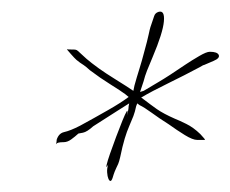

<svg xmlns="http://www.w3.org/2000/svg" viewBox="-20 -408 403 336"><path d="M80.1 -164.1Q77.1 -153.3 78.6 -156.2Q80.1 -159.2 91.3 -159.2Q98.1 -159.2 104.7 -164.1Q111.3 -168.9 117.2 -174.3Q118.2 -174.3 125.2 -175.8Q132.3 -177.2 143.1 -187Q174.3 -207 186.3 -214.6Q198.2 -222.2 206.1 -227.1L205.1 -222.2Q205.1 -216.3 202.1 -206.1Q204.1 -217.3 201.7 -213.1Q199.2 -209 194.3 -197Q189.5 -185.1 183.3 -168.7Q177.2 -152.3 172.6 -139.2Q168 -126 166.5 -119.1Q165 -112.3 169.4 -120.1Q167 -113.3 167.5 -106.2Q168 -99.1 169.7 -95.2Q171.4 -91.3 173.3 -91.3Q175.3 -91.3 177.2 -97.2Q179.2 -104 180.7 -107.7Q182.1 -111.3 183.6 -114.3Q185.1 -117.2 186.8 -121.1Q188.5 -125 190.4 -133.3Q194.3 -152.3 198.2 -165.3Q202.1 -178.2 206.3 -187.7Q210.4 -197.3 213.4 -204.8Q216.3 -212.4 218.3 -222.2L220.2 -227.1L224.1 -224.1Q232.4 -220.2 245.4 -210.7Q258.3 -201.2 275.4 -190.4Q289.6 -180.2 303.5 -171.6Q317.4 -163.1 325.2 -163.1Q336.4 -163.1 338.4 -163.1Q340.3 -163.1 330.6 -173.3Q318.4 -185.1 305.9 -191.2Q293.5 -197.3 286.1 -200.2Q266.1 -209 254.6 -217Q243.2 -225.1 232.4 -233.4L227.1 -237.3Q245.1 -248 274.2 -262.2Q303.2 -276.4 329.6 -290.5Q336.4 -294.4 336.4 -294.4Q336.4 -294.4 335.4 -293.9Q334.5 -293.5 337.4 -294.4Q340.3 -295.4 353.5 -301.3Q365.2 -306.2 362.8 -311.8Q360.4 -317.4 347.2 -317.4Q341.3 -317.4 328.4 -309.8Q315.4 -302.2 305.2 -295.4Q274.4 -274.4 257.3 -264.4Q240.2 -254.4 231.4 -249L225.1 -247.1L231.4 -266.1Q233.4 -274.4 237.3 -284.4Q241.2 -294.4 247.1 -308.1Q265.1 -350.6 266.8 -370.6Q268.6 -390.6 257.3 -387.2Q251.5 -385.3 249.8 -379.9Q248 -374.5 243.2 -360.4Q242.2 -357.4 240.2 -347.9Q238.3 -338.4 231.4 -313.5Q228.5 -302.2 223.9 -287.4Q219.2 -272.5 215.3 -258.3L213.4 -249Q201.2 -257.3 182.6 -268.8Q164.1 -280.3 153.3 -288.1Q139.2 -298.3 131.6 -304.9Q124 -311.5 120.1 -315.4Q116.2 -319.3 114.3 -320.3Q112.3 -321.3 109.4 -321.3Q98.1 -321.3 97.2 -321.8Q96.2 -322.3 104 -313.5Q110.4 -306.2 113.8 -303.2Q117.2 -300.3 120.1 -298.3Q123 -296.4 126.7 -293.9Q130.4 -291.5 137.2 -285.2Q155.3 -271.5 173.3 -260.3Q191.4 -249 199.2 -243.2L205.1 -238.3Q191.4 -228 168.7 -215.1Q146 -202.1 120.1 -188Q103 -179.2 92 -176.8Q81.1 -174.3 78.1 -159.2Z"/></svg>

Font: ML-NILA06
Style: Regular
Weight: 400
Designer: CLT@C-DIT
Version: Version ML-NILA06 1.0